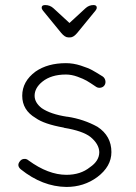

<svg xmlns="http://www.w3.org/2000/svg" viewBox="-20 -740 537 760"><path d="M255 -649 318 -707Q332 -720 350 -720Q363 -720 363 -710Q363 -704 358 -698L286 -610Q271 -592 258 -592H250Q237 -592 222 -610L150 -698Q145 -704 145 -710Q145 -720 159 -720Q178 -720 192 -707ZM62 -70Q148 -1 243 0Q312 0 365 -39Q421 -81 421 -138Q421 -202 366 -238Q312 -268 247 -278H245Q180 -288 145 -312Q117 -334 117 -361Q117 -392 148 -417Q183 -445 241 -445Q263 -445 286.5 -436.5Q310 -428 323 -420.5Q336 -413 361 -396Q369 -391 379 -393Q389 -395 394 -403Q399 -411 397 -421Q395 -431 387 -437Q360 -454 344.5 -462.5Q329 -471 299.5 -480.5Q270 -490 241 -490Q169 -490 121 -457Q68 -418 68 -361Q68 -304 121 -273Q154 -249 232 -235L234 -234Q307 -222 338 -198Q372 -170 373 -138Q373 -103 336 -78Q299 -48 243 -48Q171 -48 93 -105Q85 -112 75 -111Q65 -110 59 -102Q45 -85 62 -70Z"/></svg>

Font: Quicksand
Style: Regular
Weight: 400
Designer: Andrew Paglinawan
Foundry: Andrew Paglinawan
Version: 1.002